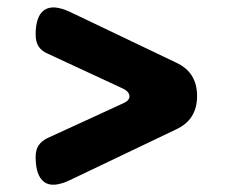

<svg xmlns="http://www.w3.org/2000/svg" viewBox="-20 -594 640 528"><path d="M464 -238 173 -99Q125 -76 101.5 -93.5Q78 -111 78 -162Q78 -182 86 -194Q94 -206 110 -214L319 -310Q337 -318 336 -330Q335 -342 319 -350L110 -447Q94 -454 86 -466.5Q78 -479 78 -499Q78 -550 102 -566.5Q126 -583 173 -561L464 -422Q494 -408 508 -385Q522 -362 522 -330Q522 -298 508 -275Q494 -252 464 -238Z"/></svg>

Font: Maple Mono
Style: Bold
Weight: 700
Monospace: yes
Designer: subframe7536
Version: Version 7.200